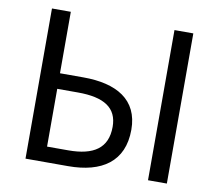

<svg xmlns="http://www.w3.org/2000/svg" viewBox="-80 -828 1051 923"><g transform="rotate(10 445.5 -366.5)"><path d="M101 0H309C473 0 578 -69 578 -225C578 -372 469 -433 307 -433H193V-733H101ZM193 -75V-357H294C422 -357 487 -316 487 -223C487 -119 420 -75 297 -75ZM699 0H791V-733H699Z"/></g></svg>

Font: Noto Sans HK
Style: Regular
Weight: 400
Designer: Ryoko NISHIZUKA 西塚涼子 (kana, bopomofo & ideographs); Paul D. Hunt (Latin, Greek & Cyrillic); Sandoll Communications 산돌커뮤니
Foundry: Adobe
Version: Version 2.004;hotconv 1.0.118;makeotfexe 2.5.65603